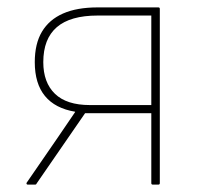

<svg xmlns="http://www.w3.org/2000/svg" viewBox="-20 -499 545 519"><path d="M55 0Q53 0 52 -1.5Q51 -3 52 -5L136 -127Q148 -144 159.5 -161.5Q171 -179 183 -196V-197Q129 -206 101.5 -239.5Q74 -273 74 -331Q74 -381 93.5 -413.5Q113 -446 150.5 -462.5Q188 -479 244 -479H408Q412 -479 412 -475V-4Q412 0 408 0H393Q389 0 389 -4V-193H210L79 -3Q78 0 75 0ZM223 -215H389V-457H244Q170 -457 133.5 -425.5Q97 -394 97 -331Q97 -276 128.5 -245.5Q160 -215 223 -215Z"/></svg>

Font: Sofia Sans Thin
Style: Regular
Weight: 250
Designer: Botio Nikoltchev, Ani Petrova
Foundry: lettersoup
Version: Version 4.101